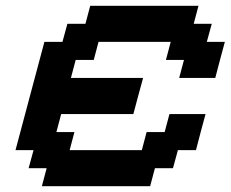

<svg xmlns="http://www.w3.org/2000/svg" viewBox="-20 -645 799 665"><path d="M125 0H500L516.6 -62.5H579.1L596.2 -125H658.7Q664.1 -145.5 675 -187.3Q686 -229 691.9 -250H566.9L550.3 -187.5H487.8L471.2 -125H221.2L237.8 -187.5H175.3L191.9 -250H441.9Q447.3 -270.5 458.5 -312.3Q469.7 -354 475.6 -375H225.6L242.2 -437.5H304.7L321.3 -500H571.3L554.7 -437.5H617.2L600.6 -375H725.6Q731 -395.5 741.9 -437.3Q752.9 -479 758.8 -500H696.3L713.4 -562.5H650.9L667.5 -625H292.5L275.9 -562.5H213.4L196.3 -500H133.8Q117.2 -437.5 83.7 -312.5Q50.3 -187.5 33.7 -125H96.2L79.1 -62.5H141.6Z"/></svg>

Font: Faithful 32x
Style: Oblique
Weight: 400
Foundry: Faithful Resource Pack
Version: Version 1.0; January 27, 2023